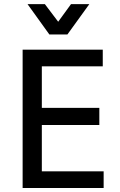

<svg xmlns="http://www.w3.org/2000/svg" viewBox="-20 -937 596 957"><path d="M92.8 0V-689.5H492.2V-606.4H188.5V-399.4H475.1V-314H188.5V-83H496.6V0ZM226.1 -765.1 117.2 -916.5H203.6L270 -828.6L334 -916.5H425.3L315.9 -765.1Z"/></svg>

Font: Shanti
Style: Regular
Weight: 400
Designer: Vernon Adams
Foundry: Vernon Adams
Version: Version 1.100; ttfautohint (v1.8.4)